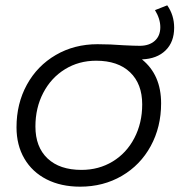

<svg xmlns="http://www.w3.org/2000/svg" viewBox="-20 -696 674 721"><path d="M513 -473Q585 -415 585 -308Q585 -219 546 -147.5Q507 -76 437.5 -35.5Q368 5 281 5Q209 5 155 -22.5Q101 -50 71.5 -100.5Q42 -151 42 -218Q42 -307 81 -378Q120 -449 189.5 -489.5Q259 -530 346 -530Q393 -530 445 -526Q485 -524 505 -524Q540 -524 561 -542.5Q582 -561 582 -594Q582 -625 562 -658L608 -676Q634 -639 634 -592Q634 -538 601.5 -506.5Q569 -475 513 -473ZM514 -304Q514 -381 468.5 -424.5Q423 -468 341 -468Q276 -468 224 -436Q172 -404 142.5 -347.5Q113 -291 113 -221Q113 -144 158.5 -101Q204 -58 286 -58Q351 -58 403 -89.5Q455 -121 484.5 -177.5Q514 -234 514 -304Z"/></svg>

Font: Idrija
Style: Italic
Weight: 400
Italic angle: -11.3°
Designer: Julieta Ulanovsky
Foundry: Julieta Ulanovsky
Version: Version 7.200